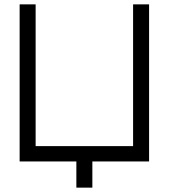

<svg xmlns="http://www.w3.org/2000/svg" viewBox="-20 -740 773 880"><path d="M330 120V0H70V-720H143.3V-70.3H590V-720H663.3V0H403.3V120Z"/></svg>

Font: Manrope ExtraLight
Style: Regular
Weight: 200
Designer: Mikhail Sharanda
Foundry: Mikhail Sharanda
Version: Version 4.505